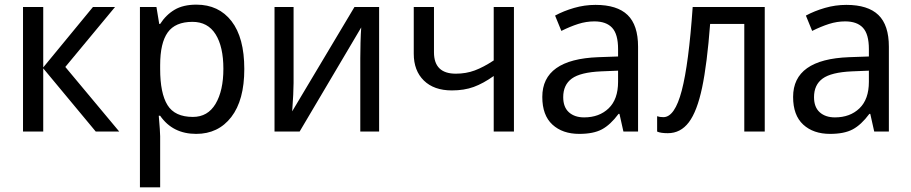

<svg xmlns="http://www.w3.org/2000/svg" viewBox="-20 -566 3920 826"><path d="M475 -536 261 -278 493 0H392L166 -272V0H79V-536H166V-276L380 -536Z M1031 -269Q1031 -135 975 -62.5Q919 10 824 10Q723 10 669 -68H663Q669 1 669 20V240H582V-536H653L665 -463H669Q694 -502 731 -524Q768 -546 825 -546Q921 -546 976 -475Q1031 -404 1031 -269ZM669 -286V-269Q669 -165 700.5 -114Q732 -63 810 -63Q874 -63 907.5 -119.5Q941 -176 941 -270Q941 -365 907.5 -418.5Q874 -472 808 -472Q734 -472 701.5 -426.5Q669 -381 669 -286Z M1243 -209Q1243 -168 1237 -87L1505 -536H1611V0H1530V-316Q1530 -346 1531 -383.5Q1532 -421 1534 -448L1269 0H1161V-536H1243Z M1847 -341Q1847 -249 1941 -249Q1985 -249 2022.5 -263Q2060 -277 2104 -306V-536H2191V0H2104V-239Q2059 -207 2018 -192Q1977 -177 1924 -177Q1847 -177 1803.5 -219.5Q1760 -262 1760 -335V-536H1847Z M2725 -365V0H2662L2645 -76H2641Q2606 -29 2569.5 -9.5Q2533 10 2472 10Q2400 10 2356.5 -30Q2313 -70 2313 -149Q2313 -311 2554 -320L2639 -323V-355Q2639 -419 2613.5 -446.5Q2588 -474 2537 -474Q2502 -474 2467.5 -463Q2433 -452 2395 -433L2368 -499Q2405 -519 2450 -532Q2495 -545 2542 -545Q2635 -545 2680 -501.5Q2725 -458 2725 -365ZM2566 -259Q2477 -255 2440 -228Q2403 -201 2403 -148Q2403 -105 2427.5 -83Q2452 -61 2493 -61Q2558 -61 2598.5 -100Q2639 -139 2639 -214V-262Z M3182 0V-463H3035Q3022 -291 3000.5 -189Q2979 -87 2943.5 -40Q2908 7 2853 7Q2822 7 2807 0V-66Q2818 -62 2834 -62Q2883 -62 2913 -176.5Q2943 -291 2960 -536H3270V0Z M3804 -365V0H3741L3724 -76H3720Q3685 -29 3648.5 -9.5Q3612 10 3551 10Q3479 10 3435.5 -30Q3392 -70 3392 -149Q3392 -311 3633 -320L3718 -323V-355Q3718 -419 3692.5 -446.5Q3667 -474 3616 -474Q3581 -474 3546.5 -463Q3512 -452 3474 -433L3447 -499Q3484 -519 3529 -532Q3574 -545 3621 -545Q3714 -545 3759 -501.5Q3804 -458 3804 -365ZM3645 -259Q3556 -255 3519 -228Q3482 -201 3482 -148Q3482 -105 3506.5 -83Q3531 -61 3572 -61Q3637 -61 3677.5 -100Q3718 -139 3718 -214V-262Z"/></svg>

Font: Noto Sans Display
Style: Regular
Weight: 400
Designer: Monotype Design team
Foundry: Monotype Imaging Inc.
Version: Version 1.000